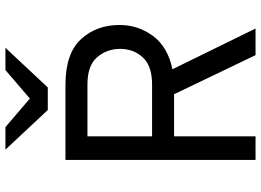

<svg xmlns="http://www.w3.org/2000/svg" viewBox="-147 -814 961 707"><g transform="rotate(-90 333.5 -460.5)"><path d="M365 -765H282L136 -921H219L324 -831L429 -921H511ZM98 0V-700H374Q490 -700 542.5 -643Q595 -586 595 -501Q595 -432 554.5 -377.5Q514 -323 432 -306L582 0H484L340 -300H185V0ZM185 -381H376Q444 -381 475.5 -415Q507 -449 507 -499Q507 -547 476.5 -583Q446 -619 376 -619H185Z"/></g></svg>

Font: Overpass
Style: Regular
Weight: 400
Designer: Delve Withrington, Thomas Jockin
Foundry: Delve Fonts
Version: Version 3.000;DELV;Overpass